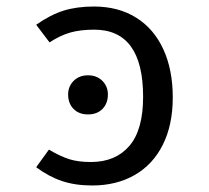

<svg xmlns="http://www.w3.org/2000/svg" viewBox="-20 -558 640 589"><path d="M91 -45 130 -99Q166 -78 193 -69.5Q220 -61 259 -61Q334 -61 376.5 -110Q419 -159 419 -261Q419 -467 269 -467Q226 -467 195 -458Q164 -449 132 -428L91 -482Q135 -513 175.5 -525.5Q216 -538 268 -538Q343 -538 397.5 -504Q452 -470 481 -407Q510 -344 510 -259Q510 -175 479.5 -114Q449 -53 393 -21Q337 11 263 11Q211 11 170.5 -2.5Q130 -16 91 -45ZM311 -268Q311 -241 294.5 -224Q278 -207 250 -207Q222 -207 205.5 -224Q189 -241 189 -268Q189 -293 206 -310Q223 -327 250 -327Q277 -327 294 -310Q311 -293 311 -268Z"/></svg>

Font: Fira Mono
Style: Regular
Weight: 400
Designer: Carrois Corporate & Edenspiekermann AG
Foundry: Carrois Corporate GbR & Edenspiekermann AG
Version: Version 3.206